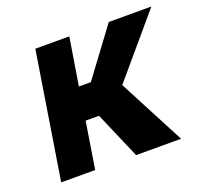

<svg xmlns="http://www.w3.org/2000/svg" viewBox="-98 -641 800 754"><g transform="rotate(-20 302.5 -264.0)"><path d="M36 0H178L209 -195H265L349 0H537L392 -277L605 -528H427L280 -330H230L262 -528H120Z"/></g></svg>

Font: Asimov Pro
Style: BdObl
Weight: 700
Designer: Google
Version: Version 2.000980; 2014